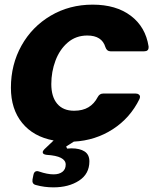

<svg xmlns="http://www.w3.org/2000/svg" viewBox="-20 -599 673 827"><path d="M620 -395Q620 -378 601 -378H456Q440 -378 434 -396Q419 -446 356 -446Q307 -446 272 -416Q237 -386 219 -338Q201 -290 201 -237Q201 -182 226.5 -152Q252 -122 299 -122Q336 -122 361 -137Q386 -152 401 -181Q409 -196 424 -196H565Q573 -196 578 -192Q583 -188 583 -182Q583 -179 581 -173Q541 -91 466 -42.5Q391 6 298 11Q294 14 265 32L269 41Q276 40 288 40Q324 40 344.5 53.5Q365 67 365 96Q365 150 320.5 179Q276 208 210 208Q171 208 135 198Q117 194 120 174L124 154Q127 138 140 138Q143 138 149 140Q184 152 211 152Q235 152 249 141Q263 130 263 110Q263 73 181 68Q164 66 164 57Q164 51 171 44L211 6Q124 -10 75.5 -69.5Q27 -129 27 -221Q27 -321 72.5 -402.5Q118 -484 198.5 -531.5Q279 -579 379 -579Q480 -579 543.5 -531Q607 -483 620 -399Z"/></svg>

Font: Open Sauce Two Black Italic
Style: Regular
Weight: 900
Italic angle: -10°
Designer: Alfredo Marco Pradil
Foundry: Creative Sauce Fz LLC
Version: Version 1.477